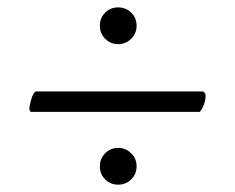

<svg xmlns="http://www.w3.org/2000/svg" viewBox="-20 -524 639 523"><path d="M60.1 -229Q60.1 -235.4 64.9 -252.7Q69.8 -270 77.1 -274.9H530.8Q534.2 -274.9 537.1 -271.7Q540 -268.6 540 -263.2Q540 -251.5 535.2 -238.5Q530.3 -225.6 523.9 -219.2H65.9Q60.1 -219.2 60.1 -229ZM266.4 -418.5Q252 -433.1 252 -454.1Q252 -475.1 266.4 -489.5Q280.8 -503.9 301.8 -503.9Q322.8 -503.9 337.4 -489.5Q352.1 -475.1 352.1 -454.1Q352.1 -433.1 337.4 -418.5Q322.8 -403.8 301.8 -403.8Q280.8 -403.8 266.4 -418.5ZM266.4 -35.4Q252 -49.8 252 -70.8Q252 -91.8 266.4 -106.4Q280.8 -121.1 301.8 -121.1Q322.8 -121.1 337.4 -106.4Q352.1 -91.8 352.1 -70.8Q352.1 -49.8 337.4 -35.4Q322.8 -21 301.8 -21Q280.8 -21 266.4 -35.4Z"/></svg>

Font: Crimson
Style: Roman
Weight: 400
Version: Version 0.8